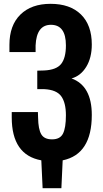

<svg xmlns="http://www.w3.org/2000/svg" viewBox="-20 -840 544 1014"><path d="M205.1 153.8 198.2 6.8Q42 -21.5 42 -220.2V-248H180.2Q180.2 -227.5 181.2 -217.8Q182.1 -158.2 197.8 -131.1Q213.4 -104 254.9 -104Q297.4 -104 312.7 -134.5Q328.1 -165 328.1 -231Q328.1 -297.4 303.5 -331.5Q278.8 -365.7 214.8 -369.1H176.8V-466.8Q201.7 -466.8 212.9 -467.8Q277.8 -470.7 303 -502.4Q328.1 -534.2 328.1 -600.1Q328.1 -709 249 -709Q172.9 -709 168 -600.1V-564.9H29.8V-603Q29.8 -706.1 87.6 -762.9Q145.5 -819.8 247.1 -819.8Q350.1 -819.8 407.5 -763.7Q464.8 -707.5 464.8 -605Q464.8 -534.7 435.3 -486.8Q405.8 -439 357.9 -425.8Q464.8 -386.7 464.8 -232.9Q464.8 -24.9 311 6.8L304.2 153.8Z"/></svg>

Font: Oswald Medium
Style: Regular
Weight: 500
Designer: Vernon Adams
Foundry: Vernon Adams
Version: Version 4.103